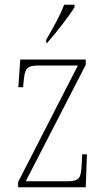

<svg xmlns="http://www.w3.org/2000/svg" viewBox="-20 -786 449 806"><path d="M174 -619V-606H178C217 -650 272 -721 293 -756V-766H249C233 -721 204 -672 174 -619ZM56 0H340L345 -138H325L323 -95C320 -39 314 -25 262 -25H88L340 -514V-536H65L57 -420H77L79 -442C84 -497 90 -511 142 -511H307L56 -22Z"/></svg>

Font: Noto Serif Myanmar Condensed Thin
Style: Regular
Weight: 100
Width: 3
Designer: Ben Mitchell and the Monotype Design Team
Foundry: Monotype Imaging Inc.
Version: Version 2.106